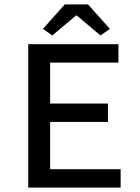

<svg xmlns="http://www.w3.org/2000/svg" viewBox="-20 -857 640 877"><path d="M109 0V-655H521V-571H209V-384H473V-300H209V-84H531V0ZM219 -695 176 -725 276 -837H382L482 -725L439 -695L331 -786H327Z"/></svg>

Font: SauceCodePro Nerd Font Mono
Style: Regular
Weight: 500
Monospace: yes
Designer: Paul D. Hunt, Teo Tuominen
Foundry: Adobe Systems Incorporated
Version: Version 2.030;PS 1.000;hotconv 16.6.51;makeotf.lib2.5.65220;